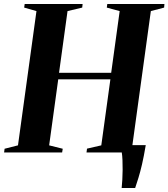

<svg xmlns="http://www.w3.org/2000/svg" viewBox="-40 -763 842 961"><path d="M569 178Q571 161 572.2 137Q573.5 113 573.8 87.2Q574 61.5 573 38.5Q572 15.5 569.5 0L537.5 -36.5H689.5Q680 20 670.8 59.8Q661.5 99.5 652.8 127.5Q644 155.5 636.5 178ZM-19.5 0 -17 -18.5 50 -35.5 142.5 -707.5 81 -725 83.5 -743H373.5L371.5 -725L298 -707.5L255.5 -398.5H516.5L559 -707.5L494.5 -725L497 -743H783L781.5 -725L715 -707.5L622.5 -35.5L685 -19L682 0H393L395.5 -19L467 -35.5L512.5 -366H251.5L206 -35.5L274 -18.5L271 0Z"/></svg>

Font: Merriweather 144pt
Style: Bold Italic
Weight: 700
Italic angle: -7.8°
Version: Version 2.101